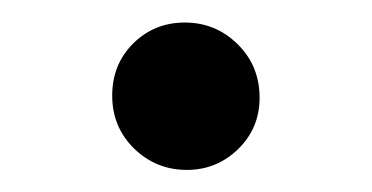

<svg xmlns="http://www.w3.org/2000/svg" viewBox="-20 -135 335 173"><path d="M148.4 18.1Q120.6 18.1 100.8 -1.2Q81.1 -20.5 81.1 -48.8Q81.1 -77.1 100.1 -95.9Q119.1 -114.7 146.5 -114.7Q174.3 -114.7 194.1 -95.2Q213.9 -75.7 213.9 -46.9Q213.9 -19.5 194.6 -0.7Q175.3 18.1 148.4 18.1Z"/></svg>

Font: Elstob 10pt Medium
Style: Regular
Weight: 500
Designer: Peter S. Baker
Version: Version 1.015